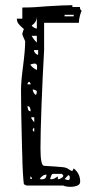

<svg xmlns="http://www.w3.org/2000/svg" viewBox="-20 -690 380 740"><path d="M72 20Q70 7 68 -29Q66 -65 66 -87L65 -117Q61 -261 61 -344Q61 -376 69 -436Q77 -498 77 -530Q77 -532 71.5 -543.5Q66 -555 66 -560Q66 -562 68.5 -569Q71 -576 72 -578Q59 -589 52 -597.5Q45 -606 45 -618H66V-661Q111 -661 164 -666Q228 -670 259 -670V-663H288Q288 -655 291.5 -651.5Q295 -648 295 -647Q293 -648 288.5 -631.5Q284 -615 284 -602H150V-497Q144 -392 140 -283.5Q136 -175 136 -118Q136 -51 150 -51L219 -46Q235 -45 244.5 -38Q254 -31 259 -31L264 -41Q289 -21 289 10Q289 21 277.5 25.5Q266 30 252 30Q234 30 223 25H82ZM229 -627H264V-633H229ZM122 -580V-627Q122 -604 102 -592Q105 -587 111 -583.5Q117 -580 122 -580ZM122 -526V-552H102Q110 -537 122 -526ZM127 -479V-497H111Q111 -490 116.5 -484.5Q122 -479 127 -479ZM122 -420 123 -430V-433Q123 -445 114 -445Q111 -445 106 -444Q101 -443 97 -441Q104 -429 122 -420ZM86 -365H98Q98 -371 92 -375Q86 -371 86 -365ZM118 -324Q120 -326 121 -330Q122 -334 122 -338Q122 -340 116.5 -342.5Q111 -345 106 -345Q106 -340 109.5 -333.5Q113 -327 118 -324ZM98 -261Q98 -281 86 -281Q86 -274 88.5 -267.5Q91 -261 98 -261ZM112 -219V-238H100Q100 -235 104 -229Q108 -223 112 -219ZM112 -183V-197Q110 -197 108 -194.5Q106 -192 106 -190Q106 -188 107.5 -185.5Q109 -183 112 -183ZM219 -20H184Q180 -20 176.5 -10.5Q173 -1 173 0L178 1Q184 1 190.5 -2.5Q197 -6 203 -10V1Q209 1 216.5 -3.5Q224 -8 224 -13Q224 -14 221.5 -16.5Q219 -19 219 -20ZM133 0Q134 1 142 1Q159 1 159 -17Q151 -17 144 -12Q137 -7 133 0ZM243 4Q249 4 249 -5Q249 -9 248 -11.5Q247 -14 243 -15L229 0Q232 1 236 2.5Q240 4 243 4ZM103 0Q103 -8 97 -10V0Z"/></svg>

Font: Cabin Sketch
Style: Regular
Weight: 400
Version: Version 1.100